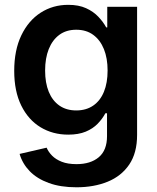

<svg xmlns="http://www.w3.org/2000/svg" viewBox="-20 -564 653 798"><path d="M297.9 214.4Q231.4 214.4 182.6 196.5Q133.8 178.7 103.5 147.5Q73.2 116.2 61.5 75.7L173.8 49.8Q181.2 67.4 196.5 83Q211.9 98.6 236.8 108.4Q261.7 118.2 297.9 118.2Q356.4 118.2 390.6 89.4Q424.8 60.5 424.8 2V-93.3H418Q405.8 -70.3 386 -49.8Q366.2 -29.3 336.2 -16.8Q306.2 -4.4 263.7 -4.4Q199.2 -4.4 148.4 -35.2Q97.7 -65.9 68.4 -125.2Q39.1 -184.6 39.1 -269.5Q39.1 -355.5 68.6 -417Q98.1 -478.5 148.9 -511.2Q199.7 -543.9 263.7 -543.9Q307.1 -543.9 337.6 -530Q368.2 -516.1 388.7 -494.4Q409.2 -472.7 421.4 -450.2H425.8V-535.6H549.8V-3.4Q549.8 71.8 517.1 119.9Q484.4 168 427.5 191.2Q370.6 214.4 297.9 214.4ZM296.9 -105Q337.9 -105 367.2 -125Q396.5 -145 411.9 -182.4Q427.2 -219.7 427.2 -271Q427.2 -321.8 411.9 -359.9Q396.5 -397.9 367.4 -419.2Q338.4 -440.4 296.9 -440.4Q255.4 -440.4 226.6 -419.2Q197.8 -397.9 182.6 -359.9Q167.5 -321.8 167.5 -271Q167.5 -219.7 182.6 -182.6Q197.8 -145.5 226.8 -125.2Q255.9 -105 296.9 -105Z"/></svg>

Font: Inter 20pt SemiBold
Style: Regular
Weight: 600
Version: Version 4.001;git-66647c0bb